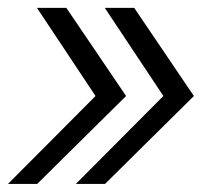

<svg xmlns="http://www.w3.org/2000/svg" viewBox="-25 -535 539 485"><path d="M-4.9 -70.3 216.3 -292.5 68.4 -515.1H142.6L293.5 -292.5L68.8 -70.3ZM166.5 -70.3 387.7 -292.5 239.7 -515.1H314L464.8 -292.5L240.2 -70.3Z"/></svg>

Font: Inter 28pt Light
Style: Italic
Weight: 300
Italic angle: -9.3988°
Designer: Rasmus Andersson
Foundry: rsms
Version: Version 4.001;git-66647c0bb